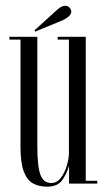

<svg xmlns="http://www.w3.org/2000/svg" viewBox="-20 -654 378 684"><path d="M147.5 11Q119 11 97.8 -0.5Q76.5 -12 64.8 -42.8Q53 -73.5 53 -131.5V-513H13.5V-523H113V-133.5Q113 -61 124 -31.5Q135 -2 162 -2Q183.5 -2 197.5 -21.2Q211.5 -40.5 218.5 -65.5Q225.5 -90.5 225.5 -108.5V-513H185.5V-523H285.5V-10H326.5V0H226V-64Q218.5 -36.5 202 -12.8Q185.5 11 147.5 11ZM105.5 -541.5 103 -546 184.5 -620Q199.5 -633.5 213 -633.5Q225 -633.5 231.5 -621.5Q234 -617 234 -612.5Q234 -603 224 -594.8Q214 -586.5 202.5 -581.5Z"/></svg>

Font: Imbue 100pt Light
Style: Regular
Weight: 300
Designer: Tyler Finck
Foundry: Etcetera Type Company
Version: Version 1.102; ttfautohint (v1.8.3)